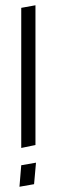

<svg xmlns="http://www.w3.org/2000/svg" viewBox="-20 -712 225 732"><path d="M115.2 -159.2V-691.9L61 -682.1V-147.9ZM117.2 -91.8 61 -82 54.2 0 109.9 -9.8Z"/></svg>

Font: Comic Neue Angular
Style: Regular
Weight: 400
Designer: Craig Rozynski
Foundry: Craig Rozynski
Version: Version 2.003